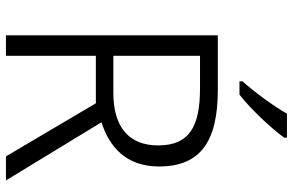

<svg xmlns="http://www.w3.org/2000/svg" viewBox="-190 -797 987 647"><g transform="rotate(90 303.5 -473.5)"><path d="M444 -938V-947H363C338 -902 288 -835 254 -797V-787H299C348 -825 416 -898 444 -938ZM283 -714H99V0H168V-303H328L507 0H588L392 -322C474 -348 541 -404 541 -516C541 -656 456 -714 283 -714ZM278 -654C408 -654 470 -617 470 -513C470 -415 409 -362 293 -362H168V-654Z"/></g></svg>

Font: Noto Kufi Arabic Light
Style: Regular
Weight: 300
Designer: Monotype Design Team, David Williams, Khaled Hosny
Foundry: Google LLC
Version: Version 2.109